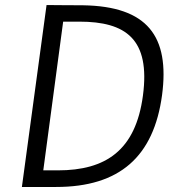

<svg xmlns="http://www.w3.org/2000/svg" viewBox="-20 -743 709 763"><path d="M165 -723 67 0H203C456 0 591 -121 624 -365C655 -599 566 -718 310 -722C252 -722 171 -723 165 -723ZM231 -657H295C480 -657 578 -588 548 -363C519 -145 400 -66 210 -66H152Z"/></svg>

Font: United Sans Light
Style: Italic
Weight: 300
Italic angle: -8°
Designer: Pablo Impallari, Rodrigo Fuenzalida (Modified by Dan O. Williams)
Version: Version 1.000;PS 001.000;hotconv 1.0.88;makeotf.lib2.5.64775